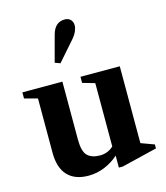

<svg xmlns="http://www.w3.org/2000/svg" viewBox="-125 -945 911 1052"><g transform="rotate(-15 331.0 -419.5)"><path d="M247.5 10.5Q170 10.5 129 -33.2Q88 -77 88 -162V-470L14 -490V-524.5H241V-196Q241 -128 265.5 -104.2Q290 -80.5 337 -80.5Q357.5 -80.5 377.2 -88Q397 -95.5 413 -111V-470L343.5 -490V-524.5H566.5V-88.5L641.5 -61V-38.5L440 10.5H418V-57.5Q384.5 -27 340 -8.2Q295.5 10.5 247.5 10.5ZM257 -624.5 227 -635.5 267 -784.5Q284.5 -850.5 341.5 -850.5Q361.5 -850.5 373.8 -838Q386 -825.5 386 -805.5Q386 -790.5 378 -772Q370 -753.5 353 -734Z"/></g></svg>

Font: Libre Caslon Text
Style: Bold
Weight: 700
Designer: Pablo Impallari, Rodrigo Fuenzalida, Katja Schimmel
Foundry: Pablo Impallari, Rodrigo Fuenzalida
Version: Version 2.000